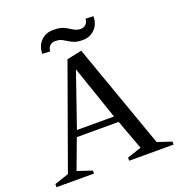

<svg xmlns="http://www.w3.org/2000/svg" viewBox="-156 -1024 1076 1154"><g transform="rotate(-20 382.5 -447.5)"><path d="M8 -20 116 -56 93 -33 333 -700 428 -720 672 -33 646 -56 757 -19V0H473V-20L581 -56L570 -33L487 -258L511 -241H208L232 -258L148 -33L137 -56L248 -19V0H8ZM223 -281H496L484 -264L354 -643H366L235 -264ZM312 -895Q349 -895 370.5 -887Q392 -879 414 -864Q432 -853 443.5 -848.5Q455 -844 471 -844Q491 -844 504.5 -857.5Q518 -871 518 -892L568 -890Q568 -840 537.5 -808.5Q507 -777 460 -777Q426 -777 406.5 -784.5Q387 -792 367 -805Q349 -817 335.5 -822.5Q322 -828 299 -828Q279 -828 265.5 -814.5Q252 -801 252 -780L202 -782Q202 -832 232.5 -863.5Q263 -895 312 -895Z"/></g></svg>

Font: Wittgenstein
Style: Regular
Weight: 400
Designer: Jörg Drees
Foundry: Jörg Drees
Version: Version 1.003;Glyphs 3.1.2 (3151)